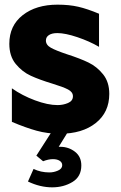

<svg xmlns="http://www.w3.org/2000/svg" viewBox="-20 -562 520 824"><path d="M227 -111Q185 -111 130 -131.5Q75 -152 31 -183V-39Q90 -14 137 -1Q184 12 237 12Q333 12 391 -34Q449 -80 449 -159Q449 -210 422.5 -243Q396 -276 360 -293.5Q324 -311 268 -329Q220 -345 198.5 -357Q177 -369 177 -388Q177 -403 190 -411.5Q203 -420 226 -420Q260 -420 312 -402.5Q364 -385 405 -361V-503Q355 -524 316 -533Q277 -542 227 -542Q135 -542 77.5 -497Q20 -452 20 -374Q20 -321 47.5 -287.5Q75 -254 112 -237Q149 -220 205 -203Q251 -189 272 -178Q293 -167 293 -149Q293 -129 272 -120Q251 -111 227 -111ZM274 0H204L136 106L165 130Q188 121 207 121Q225 121 236 128Q247 135 247 147Q247 162 229 170Q211 178 192 178Q155 178 124 163L100 217Q152 242 204 242Q253 242 291 219Q329 196 329 148Q329 110 301.5 89Q274 68 239 68H232Z"/></svg>

Font: Geom ExtraBold
Style: Bold
Weight: 800
Version: Version 1.102